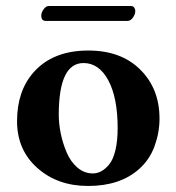

<svg xmlns="http://www.w3.org/2000/svg" viewBox="-20 -613 591 643"><path d="M407.2 -543H132.8Q118.2 -543 118.2 -561Q118.2 -570.8 126 -581.8Q133.8 -592.8 143.1 -592.8H418.9Q425.8 -592.8 429.4 -587.6Q433.1 -582.5 433.1 -576.2Q433.1 -565.4 425.3 -554.2Q417.5 -543 407.2 -543ZM259.8 -401.9Q176.8 -401.9 176.8 -229Q176.8 -199.2 183.3 -166.7Q189.9 -134.3 202.9 -103.3Q215.8 -72.3 238.8 -52.2Q261.7 -32.2 291 -32.2Q305.7 -32.2 319.3 -39.6Q333 -46.9 345.9 -62.7Q358.9 -78.6 366.5 -109.9Q374 -141.1 374 -184.1Q374 -285.6 342.8 -343.8Q311.5 -401.9 259.8 -401.9ZM37.1 -207Q37.1 -307.6 91.8 -370.1Q156.2 -443.8 275.9 -443.8Q385.3 -443.8 449.7 -379.9Q514.2 -315.9 514.2 -215.8Q514.2 -169.4 497.8 -124Q481.4 -78.6 445.8 -46.9Q382.3 9.8 274.9 9.8Q172.9 9.8 105 -50.5Q37.1 -110.8 37.1 -207Z"/></svg>

Font: Linux Libertine G
Style: Bold
Weight: 700
Designer: Philipp H. Poll
Foundry: Philipp H. Poll
Version: Version 5.0.3